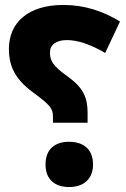

<svg xmlns="http://www.w3.org/2000/svg" viewBox="-20 -744 510 776"><path d="M194 -248H334V-289C334 -352 315 -391 252 -436C193 -478 182 -499 182 -532C182 -563 207 -582 250 -582C295 -582 347 -564 405 -530L465 -657C397 -699 321 -724 236 -724C95 -724 16 -654 16 -546C16 -466 50 -415 125 -362C181 -320 194 -305 194 -273ZM259 12C314 12 356 -17 356 -79C356 -143 315 -171 259 -171C205 -171 164 -144 164 -79C164 -16 205 12 259 12Z"/></svg>

Font: Noto Sans Arabic UI SemiCondensed Extra
Style: Regular
Weight: 800
Width: 4
Designer: Nadine Chahine - Monotype Design Team
Foundry: Monotype Imaging Inc.
Version: Version 1.900